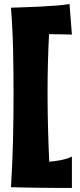

<svg xmlns="http://www.w3.org/2000/svg" viewBox="-20 -850 393 948"><path d="M335 78.1Q302.7 78.1 261.7 77.9Q220.7 77.6 179.2 77.1Q137.7 76.7 99.4 75.9Q61 75.2 34.2 74.2Q41.5 -41.5 44.2 -155.5Q46.9 -269.5 46.9 -384.8Q46.9 -492.2 44.7 -598.4Q42.5 -704.6 34.2 -812Q61 -813 99.4 -814.2Q137.7 -815.4 178.5 -817.4Q219.2 -819.3 257.6 -822.5Q295.9 -825.7 323.2 -830.1L335 -679.2Q325.2 -679.7 312.3 -679.9Q299.3 -680.2 284.4 -680.4Q269.5 -680.7 253.4 -680.9Q237.3 -681.2 222.2 -681.2Q218.3 -607.9 216.6 -535.9Q214.8 -463.9 214.8 -391.1Q214.8 -305.7 217 -221.4Q219.2 -137.2 223.1 -51.8Q234.9 -52.7 250 -54.4Q265.1 -56.2 280.5 -59.3Q295.9 -62.5 310.3 -66.9Q324.7 -71.3 335 -77.1Z"/></svg>

Font: Spicy Rice
Style: Regular
Weight: 400
Version: Version 1.000